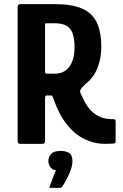

<svg xmlns="http://www.w3.org/2000/svg" viewBox="-20 -693 592 925"><path d="M78 0Q65 0 65 -12V-660Q65 -673 78 -673H247Q325 -673 373.5 -652.5Q422 -632 445 -587Q468 -542 468 -465Q468 -411 449 -364Q430 -317 389 -286Q375 -273 368.5 -262Q362 -251 373 -234Q381 -215 391 -197.5Q401 -180 413 -166Q425 -152 440 -142Q456 -131 476 -125Q496 -119 523 -119Q532 -119 534.5 -117Q537 -115 537 -104V-12Q537 -6 535 -4Q533 -2 523 -1Q513 0 489 0Q448 0 413.5 -12Q379 -24 351 -45Q326 -64 304.5 -90.5Q283 -117 267 -148Q251 -179 239 -213Q238 -215 235 -224Q232 -233 226 -233H203Q197 -233 197 -218V-12Q197 0 183 0ZM197 -346Q197 -342 199 -340Q201 -338 205 -338H245Q289 -338 314 -371.5Q339 -405 339 -464Q339 -513 327.5 -538Q316 -563 294.5 -572Q273 -581 242 -581H205Q200 -581 198.5 -580Q197 -579 197 -572ZM329 83Q329 103 320.5 126.5Q312 150 300.5 171.5Q289 193 280 206Q276 212 269 212Q258 212 246.5 212Q235 212 225 212Q218 212 218 209.5Q218 207 222 198Q227 186 235 163.5Q243 141 250 128Q231 125 222 111Q213 97 213 84Q213 63 226.5 48.5Q240 34 272 34Q296 34 312.5 43.5Q329 53 329 83Z"/></svg>

Font: Glory Thin
Style: Bold
Weight: 700
Version: Version 1.011